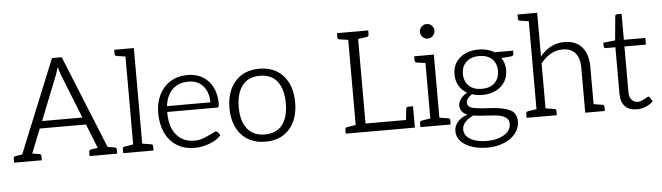

<svg xmlns="http://www.w3.org/2000/svg" viewBox="-53 -950 4664 1353"><g transform="rotate(-5 2279.0 -273.0)"><path d="M730 -45Q743 -44 743 -29V0H548V-29Q548 -44 561 -45L610 -53L542 -224H215L147 -53L197 -45Q210 -43 210 -29V0H14V-29Q14 -43 27 -45L76 -53L344 -711H413L680 -53ZM236 -275H521L395 -592Q386 -617 379 -644L362 -592Z M987 -45Q1000 -44 1000 -29V0H786V-29Q786 -43 799 -45L861 -55V-677L799 -686Q786 -689 786 -702V-731H925V-55Z M1056 -261Q1056 -332 1084 -388.5Q1112 -445 1164 -477Q1216 -509 1286 -509Q1346 -509 1391.5 -482Q1437 -455 1462 -405Q1487 -355 1487 -288Q1487 -273 1483.5 -267.5Q1480 -262 1470 -262H1120V-245Q1123 -150 1169 -97Q1215 -44 1295 -44Q1326 -44 1355.5 -54.5Q1385 -65 1420 -83Q1442 -94 1447 -95Q1456 -95 1462 -89L1479 -67Q1453 -34 1398 -13.5Q1343 7 1290 7Q1219 7 1166 -26Q1113 -59 1084.5 -119.5Q1056 -180 1056 -261ZM1429 -303Q1429 -375 1391 -418.5Q1353 -462 1287 -462Q1216 -462 1173.5 -420Q1131 -378 1122 -303Z M2024 -251Q2024 -133 1962.5 -63Q1901 7 1792 7Q1720 7 1667.5 -25Q1615 -57 1587 -115.5Q1559 -174 1559 -251Q1559 -328 1587 -386.5Q1615 -445 1667.5 -477Q1720 -509 1792 -509Q1901 -509 1962.5 -438.5Q2024 -368 2024 -251ZM1958 -250Q1958 -349 1916 -404Q1874 -459 1792 -459Q1709 -459 1667 -403.5Q1625 -348 1625 -250Q1625 -154 1667.5 -99Q1710 -44 1792 -44Q1874 -44 1916 -98Q1958 -152 1958 -250Z M2849 -151V0H2360V-29Q2360 -43 2373 -45L2435 -55V-657L2373 -666Q2360 -669 2360 -682V-711H2581V-682Q2581 -669 2568 -666L2505 -657V-59H2791L2800 -138Q2803 -151 2816 -151Z M3089 -45Q3102 -44 3102 -29V0H2888V-29Q2888 -43 2901 -45L2963 -55V-447L2901 -456Q2888 -459 2888 -472V-501H3027V-55ZM2943 -668Q2943 -689 2958 -704.5Q2973 -720 2994 -720Q3016 -720 3031 -705Q3046 -690 3046 -668Q3046 -648 3031 -632.5Q3016 -617 2994 -617Q2973 -617 2958 -632.5Q2943 -648 2943 -668Z M3455 -480H3586V-457Q3586 -451 3581.5 -446.5Q3577 -442 3569 -441L3499 -435Q3525 -398 3525 -349Q3525 -276 3474 -232Q3423 -188 3343 -188Q3303 -188 3270 -200Q3252 -188 3240.5 -173.5Q3229 -159 3229 -145Q3229 -114 3263.5 -104.5Q3298 -95 3368 -92L3403 -90Q3487 -84 3531.5 -61.5Q3576 -39 3576 21Q3576 67 3546 104.5Q3516 142 3463.5 163.5Q3411 185 3347 185Q3284 185 3235 168Q3186 151 3158.5 120.5Q3131 90 3131 51Q3131 13 3156 -15.5Q3181 -44 3226 -59Q3174 -79 3174 -129Q3174 -151 3192 -175Q3210 -199 3237 -213Q3200 -234 3180 -269Q3160 -304 3160 -349Q3160 -422 3211 -465.5Q3262 -509 3343 -509Q3408 -509 3455 -480ZM3467 -347Q3467 -401 3434.5 -432Q3402 -463 3343 -463Q3285 -463 3252 -431.5Q3219 -400 3219 -347Q3219 -294 3252.5 -262.5Q3286 -231 3343 -231Q3401 -231 3434 -262.5Q3467 -294 3467 -347ZM3430 -35Q3427 -36 3369 -40Q3292 -44 3266 -49Q3187 -12 3187 43Q3187 87 3231.5 112.5Q3276 138 3348 138Q3419 138 3468 109Q3517 80 3517 32Q3517 1 3494 -14.5Q3471 -30 3430 -35Z M4180 -45Q4193 -43 4193 -29V0H4054V-320Q4054 -386 4023.5 -422Q3993 -458 3933 -458Q3889 -458 3849.5 -436Q3810 -414 3778 -373V-55L3840 -45Q3853 -44 3853 -29V0H3639V-29Q3639 -43 3652 -45L3714 -55V-677L3652 -686Q3639 -689 3639 -702V-731H3778V-422Q3850 -509 3950 -509Q4032 -509 4075 -458.5Q4118 -408 4118 -320V-55Z M4306 -113V-441H4239Q4224 -441 4224 -456V-480L4308 -489L4324 -658Q4324 -672 4339 -672H4370V-488H4522V-441H4370V-117Q4370 -81 4387.5 -62.5Q4405 -44 4434 -44Q4450 -44 4486 -64Q4501 -74 4507 -74Q4513 -74 4516 -68L4534 -38Q4513 -17 4482 -4.5Q4451 8 4420 8Q4365 8 4335.5 -22.5Q4306 -53 4306 -113Z"/></g></svg>

Font: Aleo Light
Style: Regular
Weight: 300
Designer: Alessio Laiso
Foundry: Alessio Laiso
Version: Version 2.000